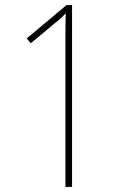

<svg xmlns="http://www.w3.org/2000/svg" viewBox="-20 -734 487 754"><path d="M263 0V-714H241L85 -583L101 -564L193 -641C212 -656 224 -666 238 -682C237 -643 237 -612 237 -565V0Z"/></svg>

Font: Noto Sans Lao Condensed Thin
Style: Regular
Weight: 100
Width: 3
Designer: Monotype Design Team
Foundry: Monotype Imaging Inc.
Version: Version 2.003